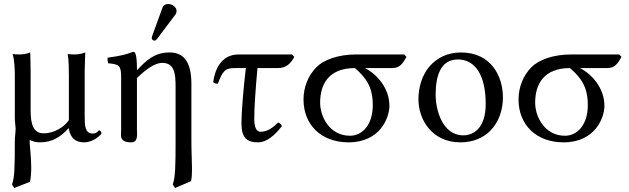

<svg xmlns="http://www.w3.org/2000/svg" viewBox="-20 -701 3143 959"><path d="M322 -60H324C327 -32 342 10 400 10C449 10 487 -30 487 -35C487 -42 480 -50 476 -50C470 -50 467 -34 443 -34C404 -34 403 -75 403 -121V-343C403 -375 406 -439 406 -439C391 -433 372 -429 353 -429C340 -429 324 -430 318 -431C324 -399 324 -350 324 -322V-101C302 -68 252 -35 198 -35C145 -35 133 -84 133 -149V-343C133 -375 131 -439 131 -439C116 -433 97 -429 78 -429C65 -429 49 -430 43 -431C53 -399 54 -350 54 -322V-112C54 -93 58 -70 58 -59C58 -38 54 -20 54 7C54 131 53 186 40 220L51 238L130 207C134 186 136 161 136 136C136 83 128 24 128 5C128 1 129 -1 129 -2C141 5 161 10 179 10C240 10 282 -16 322 -60Z M664 -358C664 -398 661 -424 656 -434C654 -439 652 -442 644 -442C616 -431 587 -422 518 -413C516 -407 518 -391 520 -385C574 -380 585 -375 585 -317V-72C585 -66 585 -59 585 -52C584 -38 584 -24 585 -17C589 0 603 10 635 10C667 10 666 -21 664 -53C664 -60 664 -66 664 -72V-311C712 -358 756 -387 790 -387C851 -387 857 -334 857 -269V6C857 120 856 186 843 220L854 238L934 204C938 188 939 168 939 144C939 105 936 57 936 6V-281C936 -396 895 -439 827 -439C753 -439 712 -401 666 -352C665 -350 664 -353 664 -358ZM820 -681C807 -681 796 -675 792 -664L740 -521C739 -518 738 -514 738 -511C738 -504 744 -498 752 -498C756 -498 761 -502 764 -506L856 -628C860 -633 862 -641 862 -646C862 -666 840 -681 820 -681Z M1172 -429C1079 -429 1052 -344 1045 -291C1049 -285 1058 -283 1068 -283C1091 -344 1103 -361 1152 -361H1208C1195 -253 1186 -139 1186 -85C1186 -12 1214 10 1269 10C1313 10 1354 -27 1388 -71C1385 -81 1378 -86 1369 -89C1328 -47 1299 -43 1282 -43C1261 -43 1250 -63 1250 -108C1250 -163 1256 -251 1266 -361H1368C1409 -361 1432 -383 1450 -417L1439 -429Z M1939 -361C1976 -361 1992 -383 2010 -417L1999 -429H1758C1667 -429 1596 -401 1561 -366C1519 -324 1496 -265 1496 -204C1496 -78 1584 10 1721 10C1880 10 1925 -115 1925 -172C1925 -261 1863 -330 1803 -361ZM1728 -23C1625 -23 1579 -120 1579 -188C1579 -283 1624 -361 1753 -361C1810 -311 1842 -266 1842 -175C1842 -81 1792 -23 1728 -23Z M2070 -205C2070 -103 2138 10 2280 10C2344 10 2393 -13 2427 -46C2472 -90 2492 -153 2492 -214C2492 -318 2435 -439 2282 -439C2216 -439 2162 -412 2125 -369C2089 -326 2070 -268 2070 -205ZM2267 -404C2353 -404 2406 -326 2406 -182C2406 -56 2341 -25 2294 -25C2190 -25 2156 -151 2156 -228C2156 -315 2177 -404 2267 -404Z M3013 -361C3050 -361 3066 -383 3084 -417L3073 -429H2832C2741 -429 2670 -401 2635 -366C2593 -324 2570 -265 2570 -204C2570 -78 2658 10 2795 10C2954 10 2999 -115 2999 -172C2999 -261 2937 -330 2877 -361ZM2802 -23C2699 -23 2653 -120 2653 -188C2653 -283 2698 -361 2827 -361C2884 -311 2916 -266 2916 -175C2916 -81 2866 -23 2802 -23Z"/></svg>

Font: Libertinus Math
Style: Regular
Weight: 400
Designer: Philipp H. Poll, Khaled Hosny
Foundry: Caleb Maclennan
Version: Version 7.050;RELEASE